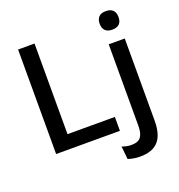

<svg xmlns="http://www.w3.org/2000/svg" viewBox="-149 -799 1031 1103"><g transform="rotate(-20 366.0 -247.5)"><path d="M171.5 0H71V-639H171.5ZM126 -85H461V0H126ZM570.5 -85V-489H668.5V-85ZM619.5 -561Q590.5 -561 576.2 -575.8Q562 -590.5 562 -616.5V-618.5Q562 -644.5 576.2 -659.2Q590.5 -674 619.5 -674Q648.5 -674 662.8 -659.2Q677 -644.5 677 -618.5V-616.5Q677 -590 662.8 -575.5Q648.5 -561 619.5 -561ZM520.5 179Q499 179 479.8 175.5Q460.5 172 447 167L439 87.5Q452 93 466.2 96Q480.5 99 496 99Q539 99 554.8 76Q570.5 53 570.5 10.5V-130.5H668.5V15.5Q668.5 66 654.2 102.8Q640 139.5 607.5 159.2Q575 179 520.5 179Z"/></g></svg>

Font: Anek Latin Medium
Style: Regular
Weight: 500
Designer: Yesha Goshar
Foundry: Ek Type
Version: Version 1.003